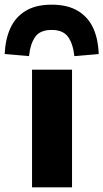

<svg xmlns="http://www.w3.org/2000/svg" viewBox="-54 -801 442 821"><path d="M83 0V-503H254V0ZM70 -561 -34 -570Q-31 -634 -9.5 -681Q12 -728 55.5 -754.5Q99 -781 167 -781Q235 -781 279 -754.5Q323 -728 344.5 -681Q366 -634 368 -570L264 -561Q258 -615 236.5 -644Q215 -673 167 -673Q118 -673 97 -644Q76 -615 70 -561Z"/></svg>

Font: Nunito Sans 7pt SemiExpanded ExtraBold
Style: Regular
Weight: 800
Width: 6
Designer: Vernon Adams
Foundry: Vernon Adams
Version: Version 3.101;gftools[0.9.27]